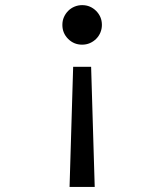

<svg xmlns="http://www.w3.org/2000/svg" viewBox="-20 -560 640 748"><path d="M335 -299.8H265L251 168.2H349ZM377 -463Q377 -479.6 371.1 -493.2Q365.2 -506.8 354.5 -517.5Q343.8 -528.2 330.2 -534.1Q316.6 -540 300 -540Q284.2 -540 270 -534Q255.8 -528 245.4 -517.4Q235 -506.8 229 -493.1Q223 -479.5 223 -462.9Q223 -430.8 245.5 -408.4Q267.9 -386 299.8 -386Q316.4 -386 330.1 -392Q343.8 -398 354.4 -408.4Q365 -418.8 371 -433Q377 -447.2 377 -463Z"/></svg>

Font: CommitMonoV143 ExtLt
Style: Regular
Weight: 200
Monospace: yes
Designer: Eigil Nikolajsen
Foundry: Eigil Nikolajsen
Version: Version 1.143